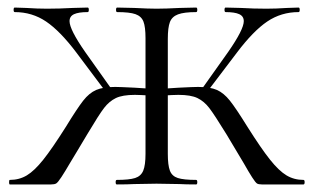

<svg xmlns="http://www.w3.org/2000/svg" viewBox="-20 -488 829 508"><path d="M625 -56 579 -133Q547 -185 533.5 -202.5Q520 -220 502.5 -228.5Q485 -237 452 -237Q441 -237 407 -235L406 -253L453 -256Q493 -258 504 -258Q536 -258 554 -250Q572 -242 588 -222Q604 -202 635 -152Q671 -95 694.5 -65.5Q718 -36 738 -24Q758 -12 783 -12Q786 -12 786 -6Q786 0 783 0H673Q664 0 660 -2.5Q656 -5 647 -19Q638 -33 625 -56ZM289 -12Q322 -12 337.5 -17Q353 -22 359 -36.5Q365 -51 365 -81V-387Q365 -417 359.5 -431Q354 -445 338.5 -450.5Q323 -456 290 -456Q287 -456 287 -462Q287 -468 290 -468L335 -467Q373 -465 394 -465Q418 -465 456 -467L499 -468Q502 -468 502 -462Q502 -456 499 -456Q467 -456 451 -450Q435 -444 429.5 -429.5Q424 -415 424 -385V-81Q424 -51 429.5 -36.5Q435 -22 450.5 -17Q466 -12 499 -12Q502 -12 502 -6Q502 0 499 0Q471 0 455 -1L394 -2L335 -1Q318 0 289 0Q286 0 286 -6Q286 -12 289 -12ZM508 -244 584 -351Q625 -410 625 -432Q625 -445 613 -450.5Q601 -456 577 -456Q574 -456 574 -462Q574 -468 577 -468L617 -467Q651 -465 685 -465Q710 -465 740 -467L770 -468Q773 -468 773 -462Q773 -456 770 -456Q724 -456 687 -431Q650 -406 607 -349L522 -237ZM6 -12Q31 -12 51 -24Q71 -36 94.5 -65.5Q118 -95 154 -152Q184 -201 200 -221.5Q216 -242 234.5 -250Q253 -258 285 -258Q296 -258 336 -256L383 -253L382 -235Q348 -237 337 -237Q304 -237 286.5 -228.5Q269 -220 255.5 -202.5Q242 -185 211 -133Q194 -105 183.5 -87Q173 -69 166 -58Q152 -34 142.5 -19.5Q133 -5 128.5 -2.5Q124 0 115 0H6Q4 0 4 -6Q4 -12 6 -12ZM19 -456Q16 -456 16 -462Q16 -468 19 -468L49 -467Q79 -465 104 -465Q137 -465 173 -467L212 -468Q215 -468 215 -462Q215 -456 212 -456Q188 -456 176 -450.5Q164 -445 164 -432Q164 -410 205 -351L281 -244L266 -237L182 -349Q139 -406 102 -431Q65 -456 19 -456Z"/></svg>

Font: Cormorant SC
Style: Regular
Weight: 400
Designer: Christian Thalmann (Catharsis Fonts)
Foundry: Catharsis Fonts
Version: Version 4.000